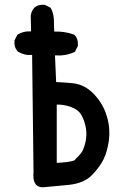

<svg xmlns="http://www.w3.org/2000/svg" viewBox="-20 -780 540 808"><path d="M165 7.8Q159.2 8.3 153.8 7.8Q133.8 5.4 126 -11.5Q118.2 -28.3 121.1 -55.2L115.2 -548.8Q98.1 -547.4 83.3 -551Q68.4 -554.7 55.2 -563L54.2 -564L53.2 -564.9Q38.6 -581.5 41 -608.4V-610.4L42 -611.8L51.8 -631.3L53.2 -633.8L55.7 -635.3Q79.6 -649.9 110.8 -647.9L109.4 -712.4V-713.4V-713.9Q109.9 -718.8 111.1 -723.1Q112.3 -727.5 114 -731.4Q115.7 -735.4 118.2 -739.3Q120.6 -743.2 123.5 -746.6L124 -747.1L124.5 -747.6Q141.1 -762.2 167 -759.8H168.9L170.4 -758.8L189.9 -749L192.9 -747.6L194.3 -745.1Q207 -721.2 207 -690.4Q207 -668 208.5 -647Q252 -648.9 291.5 -634.3L293.9 -633.3L295.4 -631.3Q310.1 -614.7 307.6 -587.9V-585.9L306.6 -584.5L296.9 -564.9L295.4 -562L292 -560.5Q274.4 -552.2 253.9 -548.8Q233.4 -545.4 211.4 -546.9L216.3 -434.6Q226.1 -434.1 237.3 -433.6Q248.5 -433.1 260.7 -432.1Q272.9 -431.2 286.6 -429.7Q337.9 -424.3 377.4 -381.8Q416 -339.8 430.2 -288.6Q437.5 -263.7 439.5 -239.3Q441.4 -214.8 438.5 -190.9Q432.1 -144.5 417 -112.1Q401.9 -79.6 368.2 -44.4Q333.5 -8.3 269 -2Q238.3 1 212.4 3.4Q186.5 5.9 165 7.8ZM293 -105Q299.8 -112.3 305.9 -118.9Q312 -125.5 318.4 -132.3Q323.7 -137.7 328.9 -148.9Q334 -160.2 338.4 -176.3Q346.7 -208.5 341.8 -238.8Q339.4 -253.9 334.7 -268.1Q330.1 -282.2 323.2 -294.9Q309.6 -319.3 276.4 -330.6Q246.1 -340.8 218.8 -339.8V-94.7Q244.6 -95.7 263.7 -98.4Q282.7 -101.1 293 -105Z"/></svg>

Font: NaikaiFont
Style: Bold
Weight: 700
Version: Version 1.89